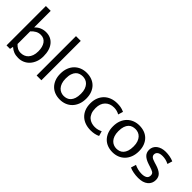

<svg xmlns="http://www.w3.org/2000/svg" viewBox="108 -1575 2449 2449"><g transform="rotate(45 1332.5 -350.5)"><path d="M502 -235Q502 -179 485 -134Q468 -89 439 -57Q410 -25 371 -8Q332 9 288 9Q242 9 207.5 -4Q173 -17 143 -44H141L132 0H69V-710H156V-411Q188 -445 226.5 -461Q265 -477 307 -477Q397 -477 449.5 -413Q502 -349 502 -235ZM410 -234Q410 -312 377 -358.5Q344 -405 284 -405Q246 -405 215 -388Q184 -371 156 -340V-112Q177 -88 203.5 -73.5Q230 -59 265 -59Q293 -59 319.5 -69Q346 -79 366 -100.5Q386 -122 398 -155Q410 -188 410 -234Z M612 0V-710H698V0Z M1269 -240Q1269 -181 1251 -134.5Q1233 -88 1201.5 -56Q1170 -24 1128 -7.5Q1086 9 1037 9Q988 9 946.5 -6.5Q905 -22 874.5 -52.5Q844 -83 826.5 -127.5Q809 -172 809 -230Q809 -289 827 -335Q845 -381 876.5 -412.5Q908 -444 950 -460.5Q992 -477 1041 -477Q1090 -477 1131.5 -462Q1173 -447 1203.5 -417Q1234 -387 1251.5 -342.5Q1269 -298 1269 -240ZM1177 -235Q1177 -282 1165 -315Q1153 -348 1133.5 -369Q1114 -390 1089 -399.5Q1064 -409 1038 -409Q1012 -409 987 -401Q962 -393 943 -373Q924 -353 912.5 -319.5Q901 -286 901 -235Q901 -188 913 -154.5Q925 -121 944.5 -100Q964 -79 989 -69Q1014 -59 1040 -59Q1066 -59 1091 -67.5Q1116 -76 1135 -96.5Q1154 -117 1165.5 -150.5Q1177 -184 1177 -235Z M1599 -59Q1631 -59 1655 -66Q1679 -73 1702 -84L1721 -18Q1667 9 1592 9Q1541 9 1496.5 -6Q1452 -21 1418.5 -51.5Q1385 -82 1366 -127.5Q1347 -173 1347 -234Q1347 -290 1365 -335Q1383 -380 1415 -411.5Q1447 -443 1492 -460Q1537 -477 1591 -477Q1622 -477 1651.5 -472.5Q1681 -468 1719 -451L1699 -384Q1653 -410 1600 -410Q1527 -410 1482 -364.5Q1437 -319 1437 -237Q1437 -186 1451 -152Q1465 -118 1488 -97.5Q1511 -77 1540 -68Q1569 -59 1599 -59Z M2219 -240Q2219 -181 2201 -134.5Q2183 -88 2151.5 -56Q2120 -24 2078 -7.5Q2036 9 1987 9Q1938 9 1896.5 -6.5Q1855 -22 1824.5 -52.5Q1794 -83 1776.5 -127.5Q1759 -172 1759 -230Q1759 -289 1777 -335Q1795 -381 1826.5 -412.5Q1858 -444 1900 -460.5Q1942 -477 1991 -477Q2040 -477 2081.5 -462Q2123 -447 2153.5 -417Q2184 -387 2201.5 -342.5Q2219 -298 2219 -240ZM2127 -235Q2127 -282 2115 -315Q2103 -348 2083.5 -369Q2064 -390 2039 -399.5Q2014 -409 1988 -409Q1962 -409 1937 -401Q1912 -393 1893 -373Q1874 -353 1862.5 -319.5Q1851 -286 1851 -235Q1851 -188 1863 -154.5Q1875 -121 1894.5 -100Q1914 -79 1939 -69Q1964 -59 1990 -59Q2016 -59 2041 -67.5Q2066 -76 2085 -96.5Q2104 -117 2115.5 -150.5Q2127 -184 2127 -235Z M2590 -382Q2557 -398 2530 -404Q2503 -410 2476 -410Q2428 -410 2405 -392.5Q2382 -375 2382 -346Q2382 -325 2398 -309.5Q2414 -294 2465 -279L2495 -270Q2562 -250 2596.5 -218.5Q2631 -187 2631 -133Q2631 -69 2583.5 -30Q2536 9 2451 9Q2406 9 2364.5 1Q2323 -7 2293 -21L2314 -90Q2343 -76 2377 -67.5Q2411 -59 2446 -59Q2491 -59 2517.5 -75Q2544 -91 2544 -128Q2544 -160 2521 -173.5Q2498 -187 2455 -200L2424 -210Q2359 -231 2327.5 -262.5Q2296 -294 2296 -344Q2296 -374 2309 -399Q2322 -424 2344.5 -441Q2367 -458 2398 -467.5Q2429 -477 2466 -477Q2501 -477 2538.5 -470.5Q2576 -464 2610 -449Z"/></g></svg>

Font: Mukta Malar
Style: Regular
Weight: 400
Designer: Aadarsh Rajan, Girish Dalvi, Yashodeep Gholap
Foundry: Ek Type
Version: Version 2.538;PS 1.000;hotconv 16.6.51;makeotf.lib2.5.65220;